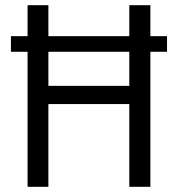

<svg xmlns="http://www.w3.org/2000/svg" viewBox="-20 -718 684 738"><path d="M477 -318H166V0H86V-519H22V-579H86V-698H166V-579H477V-698H558V-579H622V-519H558V0H477ZM477 -388V-519H166V-388Z"/></svg>

Font: IBM Plex Sans Cond
Style: Regular
Weight: 400
Width: 3
Designer: Mike Abbink, Paul van der Laan, Pieter van Rosmalen
Foundry: Bold Monday
Version: Version 1.3